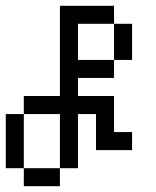

<svg xmlns="http://www.w3.org/2000/svg" viewBox="-20 -645 540 665"><path d="M437.5 -125V-187.5H375Q375 -187.5 375 -312.5H250V-375H375V-437.5H250Q250 -437.5 250 -562.5H375Q375 -562.5 375 -437.5H437.5Q437.5 -437.5 437.5 -562.5H375V-625H187.5V-312.5H62.5V-250H0V-62.5H62.5V0H187.5V-62.5H62.5V-250H187.5V-62.5H250V-250H312.5Q312.5 -250 312.5 -125Z"/></svg>

Font: Unifont
Style: Regular
Weight: 500
Version: Version 15.1.04